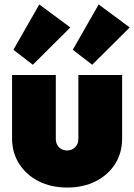

<svg xmlns="http://www.w3.org/2000/svg" viewBox="-20 -828 601 860"><path d="M281 12Q209 12 153.5 -16Q98 -44 66 -94Q34 -144 34 -208V-492H230V-206Q230 -191 236.5 -179Q243 -167 254.5 -160.5Q266 -154 281 -154Q302 -154 316.5 -168.5Q331 -183 331 -206V-492H527V-208Q527 -143 495.5 -93.5Q464 -44 408.5 -16Q353 12 281 12ZM127 -538 40 -605 156 -808 295 -705ZM393 -538 306 -605 422 -808 561 -705Z"/></svg>

Font: Outfit Thin Black
Style: Regular
Weight: 900
Version: Version 1.100;gftools[0.9.27]